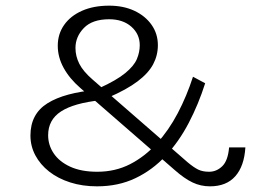

<svg xmlns="http://www.w3.org/2000/svg" viewBox="-20 -647 929 678"><path d="M721.5 11Q688.5 11 659.8 -2.8Q631 -16.5 597 -46.5L263.5 -336.5Q225.5 -369.5 204.8 -407.2Q184 -445 184 -485.5Q184 -527 206.5 -559Q229 -591 269.8 -609Q310.5 -627 365.5 -627Q416 -627 454.8 -608.8Q493.5 -590.5 515.5 -559Q537.5 -527.5 537.5 -487.5Q537.5 -451.5 520.8 -420Q504 -388.5 466 -359.8Q428 -331 363.5 -303L330 -335.5Q391.5 -363.5 422.2 -388.8Q453 -414 463.2 -438.2Q473.5 -462.5 473.5 -487.5Q473.5 -526.5 443.8 -552.8Q414 -579 365.5 -579Q306 -579 276.2 -548.2Q246.5 -517.5 246.5 -477.5Q246.5 -448.5 260.2 -421.5Q274 -394.5 307 -366L642.5 -74Q664 -56 679.8 -48.2Q695.5 -40.5 718.5 -40.5Q744.5 -40.5 764.8 -60Q785 -79.5 789 -126.5H846.5Q842.5 -60.5 811 -24.8Q779.5 11 721.5 11ZM322.5 11Q271 11 228 -2.8Q185 -16.5 153.5 -41.2Q122 -66 104.8 -98.5Q87.5 -131 87.5 -168.5Q87.5 -244.5 147.5 -282.2Q207.5 -320 324.5 -330L334.5 -293Q241 -283 195.5 -253.5Q150 -224 150 -169.5Q150 -134.5 169.8 -105.2Q189.5 -76 228.2 -58.2Q267 -40.5 323.5 -40.5Q387 -40.5 439.2 -67.2Q491.5 -94 533.8 -140.5Q576 -187 607.8 -247.5Q639.5 -308 661.5 -376L704.5 -353Q681 -279 646.5 -213Q612 -147 565.2 -96.8Q518.5 -46.5 458.2 -17.8Q398 11 322.5 11Z"/></svg>

Font: Karla Light
Style: Regular
Weight: 300
Designer: Jonathan Pinhorn
Version: Version 2.004;gftools[0.9.33]